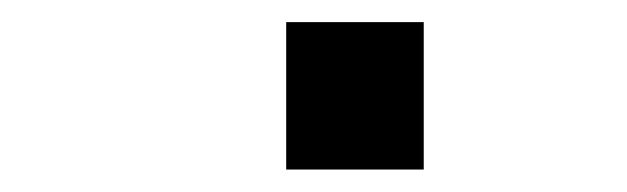

<svg xmlns="http://www.w3.org/2000/svg" viewBox="-20 -340 558 171"><path d="M234.9 -320.3H357.4V-189H234.9Z"/></svg>

Font: FantasqueSansM Nerd Font
Style: Regular
Weight: 400
Monospace: yes
Designer: Jany Belluz
Version: Version 1.8.0 ; ttfautohint (v1.8.2);Nerd Fonts 3.4.0